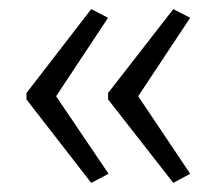

<svg xmlns="http://www.w3.org/2000/svg" viewBox="-20 -482 474 421"><path d="M38 -278 180 -462 217 -443 103 -271 218 -101 180 -81 38 -264ZM217 -278 360 -462 397 -443 283 -271 397 -101 360 -81 217 -264Z"/></svg>

Font: Noto Sans Thai ExtCond Light
Style: Regular
Weight: 300
Width: 2
Designer: Monotype Design Team
Foundry: Monotype Imaging Inc.
Version: Version 2.002; ttfautohint (v1.8.4.7-5d5b)